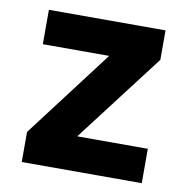

<svg xmlns="http://www.w3.org/2000/svg" viewBox="-63 -556 593 616"><g transform="rotate(10 234.0 -248.0)"><path d="M47 0V-98L293 -422L292 -384H48V-496H428V-400L179 -74V-112H438V0Z"/></g></svg>

Font: Nunito Sans 10pt SemiCondensed ExtraBold
Style: Regular
Weight: 800
Width: 4
Designer: Vernon Adams
Foundry: Vernon Adams
Version: Version 3.101;gftools[0.9.27]